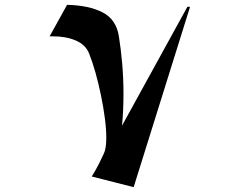

<svg xmlns="http://www.w3.org/2000/svg" viewBox="-20 -599 1040 793"><path d="M359 130Q359 130 373 106.5Q387 83 409 35Q419 14 419 -30Q419 -66 413 -111.5Q407 -157 397 -205.5Q387 -254 374.5 -298.5Q362 -343 348 -378Q334 -414 293.5 -431.5Q253 -449 198 -449H185L257 -579Q347 -577 403.5 -548Q460 -519 471 -449Q479 -400 484.5 -338.5Q490 -277 490 -210Q490 -145 484 -80L754 -571H765L532 174Z"/></svg>

Font: Reggae One
Style: Regular
Weight: 400
Designer: Fontworks Inc.
Foundry: Fontworks Inc.
Version: Version 1.100